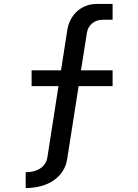

<svg xmlns="http://www.w3.org/2000/svg" viewBox="-20 -736 700 972"><path d="M110 136V216C225 216 306 159 320 70L378 -300H550V-380H390L420 -570C426 -609 458 -636 500 -636H550V-716H470C392 -716 332 -662 320 -580L289 -380H140V-300H276L220 60C213 107 171 136 110 136Z"/></svg>

Font: Uncut Plan8
Style: Regular
Weight: 400
Designer: Kasper Nordkvist
Foundry: UNCUT.wtf
Version: Version 1.002;Glyphs 3.1.2 (3151)